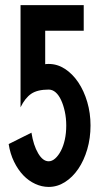

<svg xmlns="http://www.w3.org/2000/svg" viewBox="-20 -735 393 757"><path d="M14.2 -167 104 -211.9Q111.8 -162.1 130.4 -130.6Q148.9 -99.1 171.9 -99.1Q185.1 -99.1 197.5 -110.1Q210 -121.1 220 -140.1Q230 -159.2 235.6 -184.6Q241.2 -210 241.2 -240.2Q241.2 -269 235.6 -294.9Q230 -320.8 220.9 -340.3Q211.9 -359.9 199.5 -370.8Q187 -381.8 171.9 -381.8Q127.9 -381.8 103.5 -365.5Q79.1 -349.1 61 -312V-714.8H310.1V-613.8H158.2V-481.9Q163.1 -482.9 171.9 -482.9Q206.1 -482.9 236.1 -463.4Q266.1 -443.8 288.6 -410.4Q311 -377 324 -333Q336.9 -289.1 336.9 -240.2Q336.9 -190.4 324 -146.2Q311 -102.1 288.6 -69.1Q266.1 -36.1 236.1 -17.1Q206.1 2 171.9 2Q145 2 118.9 -10Q92.8 -22 71.8 -43.9Q50.8 -65.9 35.4 -97.4Q20 -128.9 14.2 -167Z"/></svg>

Font: Fundamental  Brigade Condensed
Style: Regular
Weight: 400
Width: 3
Designer: Peter Wiegel, original typeface by Carl Albert Fahrenwaldt 1901
Foundry: Peter Wiegel
Version: Version 0.000 2012 initial release